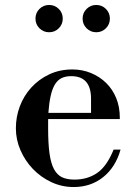

<svg xmlns="http://www.w3.org/2000/svg" viewBox="-20 -742 548 774"><path d="M174 -262V-225Q174 -164 179.5 -124Q185 -84 197.5 -60.5Q210 -37 230 -27.5Q250 -18 280 -18Q333 -18 372 -45Q411 -72 438 -139H466Q446 -68 396 -28Q346 12 277 12Q229 12 186.5 -8Q144 -28 112.5 -61Q81 -94 62.5 -136.5Q44 -179 44 -225Q44 -271 60 -313.5Q76 -356 106 -389Q136 -422 178 -442Q220 -462 272 -462Q312 -462 347 -447.5Q382 -433 408 -407.5Q434 -382 448.5 -346.5Q463 -311 463 -268V-262ZM347 -344Q347 -435 267 -435Q245 -435 229 -427.5Q213 -420 202 -402.5Q191 -385 184.5 -356.5Q178 -328 175 -287H347ZM123 -667Q123 -690 139 -706Q155 -722 178 -722Q201 -722 217 -706Q233 -690 233 -667Q233 -644 217 -628Q201 -612 178 -612Q155 -612 139 -628Q123 -644 123 -667ZM313 -667Q313 -690 329 -706Q345 -722 368 -722Q391 -722 407 -706Q423 -690 423 -667Q423 -644 407 -628Q391 -612 368 -612Q345 -612 329 -628Q313 -644 313 -667Z"/></svg>

Font: Libre Bodoni
Style: Regular
Weight: 400
Designer: Pablo Impallari, Rodrigo Fuenzalida
Foundry: Pablo Impallari, Rodrigo Fuenzalida
Version: Version 1.001; ttfautohint (v1.5.65-e2d9)